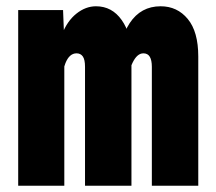

<svg xmlns="http://www.w3.org/2000/svg" viewBox="-20 -592 690 612"><path d="M464 0V-379Q464 -400 457.5 -411Q451 -422 437 -422Q417 -422 402.5 -392Q388 -362 376 -287L366 -375Q358 -465 393.5 -518.5Q429 -572 492 -572Q545 -572 578.5 -531.5Q612 -491 612 -412V0ZM38 0V-560H181L185 -459V0ZM251 0V-379Q251 -402 244 -412Q237 -422 224 -422Q201 -422 188.5 -390.5Q176 -359 165 -287L166 -381Q161 -439 177.5 -482Q194 -525 223.5 -548.5Q253 -572 286 -572Q337 -572 368 -528Q399 -484 399 -414V0Z"/></svg>

Font: Azeret Mono Thin ExtraBold
Style: Regular
Weight: 800
Version: Version 1.002